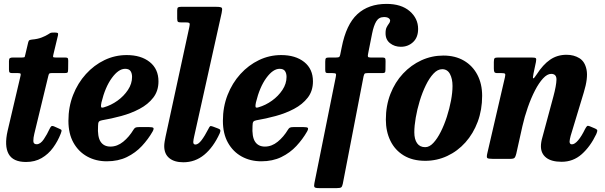

<svg xmlns="http://www.w3.org/2000/svg" viewBox="-20 -815 3106 985"><path d="M47 -520H93.5Q105.5 -520 106.8 -523.2Q108 -526.5 110 -535.5L124.5 -597Q127 -606.5 130.2 -608.5Q133.5 -610.5 143.5 -612Q173.5 -614.5 194.2 -622.8Q215 -631 226.5 -638.5Q237 -645.5 241 -646.8Q245 -648 259.5 -648Q272 -648 275.8 -645.8Q279.5 -643.5 277.5 -634L254 -536Q251.5 -526 252.5 -523Q253.5 -520 265 -520H312.5Q323 -520 326.5 -517.5Q330 -515 330 -503.5L329.5 -460.5Q329.5 -446.5 326.5 -443.2Q323.5 -440 310 -440H243.5Q234.5 -440 232.2 -437Q230 -434 228 -426L156 -128.5Q151 -108.5 151 -91.8Q151 -75 168 -75Q187.5 -75 204.8 -100.8Q222 -126.5 234 -153Q238 -161.5 242.2 -166.2Q246.5 -171 257.5 -166.5L284.5 -154.5Q295 -150.5 295.8 -146.2Q296.5 -142 291.5 -129Q276.5 -90.5 252.2 -57.2Q228 -24 193.5 -4Q159 16 113.5 16Q47 16 24.2 -25.2Q1.5 -66.5 19 -143.5L84.5 -422.5Q87 -431.5 86 -435.8Q85 -440 73 -440H43Q33 -440 29.5 -443.2Q26 -446.5 26 -458.5V-501.5Q26 -513.5 30.8 -516.8Q35.5 -520 47 -520Z M331 -195Q331 -266.5 355 -327.8Q379 -389 420.8 -435Q462.5 -481 516.2 -506.8Q570 -532.5 630 -532.5Q703.5 -532.5 748.2 -496.8Q793 -461 793 -397.5Q793 -348.5 766.2 -314Q739.5 -279.5 696 -256.5Q652.5 -233.5 601.8 -219.8Q551 -206 503 -198Q491 -196 487 -190.2Q483 -184.5 483 -169Q479.5 -113.5 496 -88.2Q512.5 -63 546.5 -63Q581.5 -63 612 -87.8Q642.5 -112.5 665 -150Q669.5 -157.5 674.8 -160.2Q680 -163 693 -163H745Q763 -163 766.8 -158.8Q770.5 -154.5 763 -140.5Q740.5 -101 708 -66Q675.5 -31 630.8 -9.2Q586 12.5 528 12.5Q472 12.5 427.5 -12Q383 -36.5 357 -82.8Q331 -129 331 -195ZM513.5 -264.5Q550 -275 582.8 -298.5Q615.5 -322 636.5 -353.8Q657.5 -385.5 657.5 -420.5Q657.5 -438.5 649.8 -450.2Q642 -462 622 -462Q588 -462 553.8 -415Q519.5 -368 500.5 -289.5Q497 -273.5 498.5 -266.8Q500 -260 513.5 -264.5Z M1117 -748 976 -114.5Q974.5 -109 973 -99.8Q971.5 -90.5 971.5 -86.5Q971.5 -73.5 982.5 -73.5Q997 -73.5 1013.8 -95.5Q1030.5 -117.5 1049 -153.5Q1054 -164 1057.5 -167Q1061 -170 1071.5 -166L1099.5 -155.5Q1109.5 -152 1110.5 -146.5Q1111.5 -141 1107 -130.5Q1074.5 -59.5 1027.8 -21Q981 17.5 920.5 17.5Q874.5 17.5 848.5 -3.8Q822.5 -25 822.5 -65.5Q822.5 -75.5 824.8 -89.8Q827 -104 829.5 -114.5L951 -675Q954.5 -690 952.5 -695Q950.5 -700 934.5 -700H910Q897 -700 893 -703.2Q889 -706.5 889 -720V-761Q889 -773.5 893 -776.8Q897 -780 908.5 -780H1089.5Q1115 -780 1118.2 -774.2Q1121.5 -768.5 1117 -748Z M1123.5 -195Q1123.5 -266.5 1147.5 -327.8Q1171.5 -389 1213.2 -435Q1255 -481 1308.8 -506.8Q1362.5 -532.5 1422.5 -532.5Q1496 -532.5 1540.8 -496.8Q1585.5 -461 1585.5 -397.5Q1585.5 -348.5 1558.8 -314Q1532 -279.5 1488.5 -256.5Q1445 -233.5 1394.2 -219.8Q1343.5 -206 1295.5 -198Q1283.5 -196 1279.5 -190.2Q1275.5 -184.5 1275.5 -169Q1272 -113.5 1288.5 -88.2Q1305 -63 1339 -63Q1374 -63 1404.5 -87.8Q1435 -112.5 1457.5 -150Q1462 -157.5 1467.2 -160.2Q1472.5 -163 1485.5 -163H1537.5Q1555.5 -163 1559.2 -158.8Q1563 -154.5 1555.5 -140.5Q1533 -101 1500.5 -66Q1468 -31 1423.2 -9.2Q1378.5 12.5 1320.5 12.5Q1264.5 12.5 1220 -12Q1175.5 -36.5 1149.5 -82.8Q1123.5 -129 1123.5 -195ZM1306 -264.5Q1342.5 -275 1375.2 -298.5Q1408 -322 1429 -353.8Q1450 -385.5 1450 -420.5Q1450 -438.5 1442.2 -450.2Q1434.5 -462 1414.5 -462Q1380.5 -462 1346.2 -415Q1312 -368 1293 -289.5Q1289.5 -273.5 1291 -266.8Q1292.5 -260 1306 -264.5Z M1593 124.5 1702.5 -419.5Q1705.5 -433 1702.8 -436.5Q1700 -440 1685.5 -440H1664Q1654 -440 1651.2 -443.2Q1648.5 -446.5 1648.5 -457.5V-498Q1648.5 -512 1651.8 -516Q1655 -520 1669 -520H1704Q1717 -520 1720.2 -522.8Q1723.5 -525.5 1725.5 -535L1733 -572Q1756 -689.5 1813.2 -742.2Q1870.5 -795 1963 -795Q2038.5 -795 2081.8 -757.8Q2125 -720.5 2125 -666.5Q2125 -623 2099.2 -599Q2073.5 -575 2036.5 -575Q2004 -575 1980.8 -593.5Q1957.5 -612 1958 -645.5Q1958 -664.5 1963.8 -675.5Q1969.5 -686.5 1975.2 -693.8Q1981 -701 1981.5 -709Q1981.5 -716 1973.8 -721.8Q1966 -727.5 1950 -727.5Q1923.5 -727.5 1910.2 -705.2Q1897 -683 1889 -643Q1881 -603 1870.5 -550L1868 -536.5Q1866 -527.5 1868 -523.8Q1870 -520 1880.5 -520H1941Q1952 -520 1955.2 -516.2Q1958.5 -512.5 1958 -499.5L1957.5 -457.5Q1957.5 -446 1954.2 -443Q1951 -440 1940.5 -440H1866Q1853.5 -440 1850.5 -436.8Q1847.5 -433.5 1845 -422.5L1738.5 128.5Q1735.5 142.5 1730.2 146.2Q1725 150 1708.5 150H1615.5Q1596.5 150 1593.2 144.5Q1590 139 1593 124.5Z M1959.5 -201.5Q1959.5 -273 1983 -333.2Q2006.5 -393.5 2047.8 -437.5Q2089 -481.5 2142.2 -505.8Q2195.5 -530 2254.5 -530Q2315.5 -530 2360.2 -503.8Q2405 -477.5 2429.2 -431Q2453.5 -384.5 2453.5 -323.5Q2453.5 -251.5 2430.8 -190.5Q2408 -129.5 2367.8 -84.5Q2327.5 -39.5 2274.5 -14.8Q2221.5 10 2161.5 10Q2096.5 10 2051.2 -17.5Q2006 -45 1982.8 -92.8Q1959.5 -140.5 1959.5 -201.5ZM2105.5 -136.5Q2105.5 -100.5 2119.8 -80.2Q2134 -60 2161.5 -60Q2183 -60 2203.2 -81.8Q2223.5 -103.5 2241.2 -138.8Q2259 -174 2272.5 -216Q2286 -258 2293.8 -299.5Q2301.5 -341 2301.5 -374Q2301.5 -410.5 2288.5 -435.2Q2275.5 -460 2248.5 -460Q2225 -460 2203.8 -437.2Q2182.5 -414.5 2164.5 -377.5Q2146.5 -340.5 2133.2 -297Q2120 -253.5 2112.8 -211.2Q2105.5 -169 2105.5 -136.5Z M2536 -520H2706.5Q2725.5 -520 2729 -516.2Q2732.5 -512.5 2729.5 -497L2717 -438Q2712 -414 2715.8 -413Q2719.5 -412 2733.5 -433.5Q2765.5 -483.5 2802.2 -508.8Q2839 -534 2886.5 -534Q2924 -534 2952.5 -516.5Q2981 -499 2989.2 -456.8Q2997.5 -414.5 2975 -341L2907.5 -118Q2905.5 -111.5 2903.8 -102Q2902 -92.5 2902 -89Q2902 -74.5 2914 -74.5Q2928.5 -74.5 2946.2 -95.5Q2964 -116.5 2981.5 -153Q2987.5 -164 2991.5 -167.8Q2995.5 -171.5 3005 -167.5L3033.5 -155.5Q3043.5 -151 3044.2 -146Q3045 -141 3039 -127Q3008.5 -63 2964.5 -24Q2920.5 15 2861.5 15Q2809 15 2782 -6.2Q2755 -27.5 2755 -64.5Q2755 -74.5 2757 -86.8Q2759 -99 2762 -108.5L2819 -320Q2834 -376 2834.8 -406Q2835.5 -436 2807.5 -436Q2787.5 -436 2766 -412.8Q2744.5 -389.5 2724.5 -350.8Q2704.5 -312 2687.8 -264.2Q2671 -216.5 2660 -167.5L2628.5 -26Q2625 -11.5 2620.2 -5.8Q2615.5 0 2597.5 0H2508Q2483.5 0 2479.5 -4.8Q2475.5 -9.5 2480 -28.5L2570.5 -419Q2574 -433.5 2570.5 -436.8Q2567 -440 2553 -440H2532.5Q2519.5 -440 2516.5 -445Q2513.5 -450 2513.5 -464V-497Q2513.5 -512.5 2517.5 -516.2Q2521.5 -520 2536 -520Z"/></svg>

Font: Besley* Narrow
Style: Bold Italic
Weight: 700
Width: 4
Italic angle: -13°
Designer: Owen Earl
Foundry: indestructible type*
Version: Version 3.000; ttfautohint (v1.8.3)